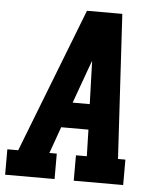

<svg xmlns="http://www.w3.org/2000/svg" viewBox="-54 -781 706 828"><g transform="rotate(5 299.5 -367.5)"><path d="M-1 0V-110H46L289 -735H442L478 -110H510V0H296V-110H343L340 -225H222L181 -110H213V0ZM262 -335H336L331 -490Q331 -498 330.5 -506Q330 -514 330 -522Q327 -514 324 -506Q321 -498 318 -490Z"/></g></svg>

Font: Iosevka Slab XBdExObl
Style: Regular
Weight: 800
Width: 7
Italic angle: -9°
Monospace: yes
Designer: Belleve Invis
Foundry: Belleve Invis
Version: Version 11.1.0; ttfautohint (v1.8.3)